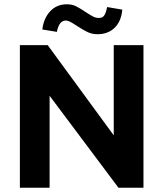

<svg xmlns="http://www.w3.org/2000/svg" viewBox="-20 -878 764 898"><path d="M651 0H534L212 -430V0H73V-667H203L512 -245V-667H651ZM293 -858Q317 -858 336 -848.5Q355 -839 380 -822Q403 -807 415.5 -800.5Q428 -794 443 -794Q460 -794 468 -806.5Q476 -819 481 -845L552 -833Q547 -778 516 -748Q485 -718 436 -718Q410 -718 388.5 -728.5Q367 -739 338 -758Q320 -770 308.5 -776Q297 -782 288 -782Q256 -782 246 -729L178 -740Q184 -792 214.5 -825Q245 -858 293 -858Z"/></svg>

Font: XXII Aven Bold
Style: Regular
Weight: 700
Designer: Lecter Johnson
Foundry: Doubletwo Studios
Version: Version 1.001